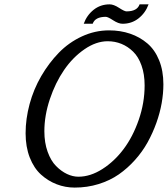

<svg xmlns="http://www.w3.org/2000/svg" viewBox="-20 -849 768 879"><path d="M97.2 0ZM619.1 -829.1H660.2Q646 -790 614.5 -765.1Q583 -740.2 541 -740.2Q522.5 -740.2 498 -756.1Q473.6 -772 464.4 -772Q415.5 -772 404.3 -740.2H363.3Q377.4 -779.3 408.7 -804.2Q439.9 -829.1 481.9 -829.1Q500.5 -829.1 525.1 -813Q549.8 -796.9 559.1 -796.9Q607.9 -796.9 619.1 -829.1ZM321.8 9.8Q278.8 9.8 239.5 -5.4Q200.2 -20.5 167.7 -49.8Q135.3 -79.1 116.2 -127.9Q97.2 -176.8 97.2 -238.8Q97.2 -304.7 115.5 -372.6Q133.8 -440.4 168.7 -500.5Q203.6 -560.5 249.5 -607.7Q295.4 -654.8 355.2 -682.4Q415 -710 479 -710Q531.2 -710 575.7 -694.8Q620.1 -679.7 654.5 -650.4Q689 -621.1 708.5 -573Q728 -524.9 728 -462.9Q728 -421.4 720.2 -377Q712.4 -332.5 695.8 -286.1Q679.2 -239.7 655.5 -197Q631.8 -154.3 597.9 -116.5Q564 -78.6 523.7 -50.5Q483.4 -22.5 431.4 -6.3Q379.4 9.8 321.8 9.8ZM473.1 -660.2Q419.9 -660.2 366.5 -623.3Q313 -586.4 273.2 -528.3Q233.4 -470.2 208.3 -395.3Q183.1 -320.3 183.1 -248Q183.1 -195.8 198 -154.3Q212.9 -112.8 236.6 -88.9Q260.3 -64.9 286.6 -52.5Q313 -40 338.9 -40Q393.6 -40 448.5 -75Q503.4 -109.9 545.9 -166.5Q588.4 -223.1 615.2 -300.5Q642.1 -377.9 642.1 -458Q642.1 -509.3 627.9 -549.1Q613.8 -588.9 589.6 -612.5Q565.4 -636.2 535.9 -648.2Q506.3 -660.2 473.1 -660.2Z"/></svg>

Font: Pfennig
Style: Italic
Weight: 500
Italic angle: -13°
Version: Version 20120410 ; ttfautohint (v0.8)